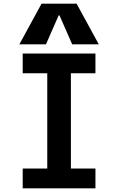

<svg xmlns="http://www.w3.org/2000/svg" viewBox="-20 -1020 640 1040"><path d="M103 0V-107H236V-623H103V-730H497V-623H364V-107H497V0ZM85 -780 205 -1000H395L515 -780H371L302 -937H298L229 -780Z"/></svg>

Font: M PLUS Code Latin Expanded SemiBold
Style: Regular
Weight: 600
Width: 7
Designer: Coji Morishita
Foundry: UNDERFOREST DESIGN
Version: Version 1.002; ttfautohint (v1.8.3)